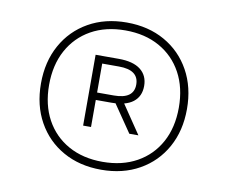

<svg xmlns="http://www.w3.org/2000/svg" viewBox="-71 -837 937 790"><g transform="rotate(10 398.0 -441.5)"><path d="M398 -134Q307.5 -134 238.8 -172.8Q170 -211.5 131.5 -280.8Q93 -350 93 -441Q93 -532 131.5 -601.5Q170 -671 238.8 -710Q307.5 -749 398 -749Q488.5 -749 557.2 -710Q626 -671 664.5 -601.5Q703 -532 703 -441Q703 -350 664.5 -280.8Q626 -211.5 557.2 -172.8Q488.5 -134 398 -134ZM487 -300 407 -417 437 -430 525 -300ZM398 -167Q480 -167 541 -201Q602 -235 635.5 -296.5Q669 -358 669 -441Q669 -524 635.5 -585.8Q602 -647.5 541 -681.8Q480 -716 398 -716Q316 -716 255 -681.8Q194 -647.5 160.5 -585.8Q127 -524 127 -441Q127 -358 160.5 -296.5Q194 -235 255 -201Q316 -167 398 -167ZM294 -300V-596H391Q451 -596 482 -571.8Q513 -547.5 513 -504Q513 -460.5 482.5 -436.8Q452 -413 391 -413H327V-300ZM327 -444H397Q480 -444 480 -504Q480 -565 397 -565H327Z"/></g></svg>

Font: Encode Sans SC Expanded Thin
Style: Regular
Weight: 250
Width: 7
Designer: Multiple Designers
Foundry: Impallari Type
Version: Version 3.002